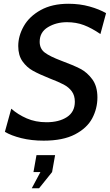

<svg xmlns="http://www.w3.org/2000/svg" viewBox="-20 -734 587 1021"><path d="M6 -33 40 -156Q75 -125 122 -104.5Q169 -84 227 -84Q294 -84 336 -111.5Q378 -139 378 -193Q378 -226 362 -248Q346 -270 318.5 -284.5Q291 -299 244 -317Q189 -339 155.5 -357.5Q122 -376 99.5 -408Q77 -440 77 -489Q77 -543 106.5 -595Q136 -647 196.5 -680.5Q257 -714 344 -714Q404 -714 456 -699.5Q508 -685 544 -664L514 -553Q467 -585 426 -600.5Q385 -616 336 -616Q279 -616 235 -589.5Q191 -563 191 -512Q191 -475 218 -454.5Q245 -434 306 -411Q371 -387 407.5 -368Q444 -349 471 -312Q498 -275 498 -216Q498 -157 470.5 -105Q443 -53 379 -19.5Q315 14 212 14Q147 14 93 0.5Q39 -13 6 -33ZM149 267 195 181H158L174 91H273L257 181L188 267Z"/></svg>

Font: Cabin Medium
Style: Italic
Weight: 500
Italic angle: -7°
Designer: Pablo Impallari
Foundry: Pablo Impallari. http://www.impallari.com Igino Marini. http://www.ikern.com
Version: Version 2.200